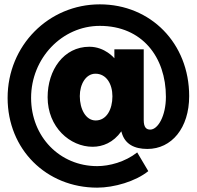

<svg xmlns="http://www.w3.org/2000/svg" viewBox="-20 -718 905 883"><path d="M641 -166V-491H506V-450C506 -450 463 -503 391 -503C273 -503 199 -396 199 -271C199 -133 302 -43 406 -43C452 -43 501 -62 538 -114L540 -107C555 -55 598 -33 658 -33C769 -33 850 -129 850 -276C850 -519 673 -698 439 -698C204 -698 15 -509 15 -268C15 -31 193 145 427 145C505 145 604 116 662 69L611 -17C555 27 483 46 427 46C255 46 123 -89 123 -268C123 -450 265 -599 439 -599C634 -599 743 -455 743 -273C743 -184 706 -122 671 -122C653 -122 641 -132 641 -166ZM419 -379C469 -379 497 -332 497 -275C497 -215 470 -164 420 -164C374 -164 347 -217 347 -276C347 -331 375 -379 419 -379Z"/></svg>

Font: Montserrat arm Black
Style: Regular
Weight: 900
Designer: Julieta Ulanovsky
Foundry: Julieta Ulanovsky
Version: Version 6.000;PS 006.000;hotconv 1.0.88;makeotf.lib2.5.64775